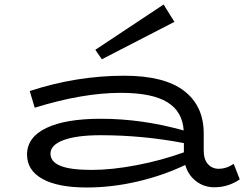

<svg xmlns="http://www.w3.org/2000/svg" viewBox="-20 -819 1092 852"><path d="M1044 -23Q993 12 931 12Q885 12 850 -15Q815 -42 802 -87Q704 -40 590 -13.5Q476 13 365 13Q237 13 168.5 -25Q100 -63 100 -133Q100 -210 185.5 -251Q271 -292 427 -292Q611 -292 795 -240Q790 -324 722.5 -365.5Q655 -407 516 -407Q347 -407 134 -341L112 -415Q319 -483 532 -483Q709 -483 796.5 -416Q884 -349 884 -227V-152Q884 -111 903 -90.5Q922 -70 950 -70Q985 -70 1017 -92ZM387 -65Q476 -65 586 -86Q696 -107 796 -143V-184Q613 -219 427 -219Q321 -219 262.5 -197.5Q204 -176 204 -137Q204 -101 248.5 -83Q293 -65 387 -65ZM432 -556 754 -722 706 -799 403 -598Z"/></svg>

Font: BioRhyme Expanded
Style: Regular
Weight: 400
Width: 7
Designer: Aoife Mooney
Foundry: Aoife Mooney Type
Version: Version 1.001